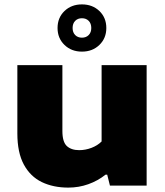

<svg xmlns="http://www.w3.org/2000/svg" viewBox="-20 -845 751 874"><path d="M291 9Q222.5 9 170.2 -16.2Q118 -41.5 88.5 -96Q59 -150.5 59 -237.5V-548.5H264V-249Q264 -199 284.2 -180.2Q304.5 -161.5 340.5 -161.5Q369 -161.5 396.5 -172Q424 -182.5 442.5 -201V-548.5H647.5V0H480.5L468 -50H460.5Q425.5 -22 382 -6.5Q338.5 9 291 9ZM353 -610Q305 -610 273.5 -640.5Q242 -671 242 -717.5Q242 -764.5 273.5 -794.8Q305 -825 353 -825Q401 -825 432.5 -794.8Q464 -764.5 464 -717.5Q464 -671 432.5 -640.5Q401 -610 353 -610ZM353 -673.5Q372 -673.5 383.8 -685.5Q395.5 -697.5 395.5 -717.5Q395.5 -738 383.8 -750Q372 -762 353 -762Q334 -762 322.2 -750Q310.5 -738 310.5 -717.5Q310.5 -697.5 322.2 -685.5Q334 -673.5 353 -673.5Z"/></svg>

Font: Encode Sans Expanded Expanded ExtraBold
Style: Regular
Weight: 800
Width: 7
Designer: Multiple Designers
Foundry: Impallari Type
Version: Version 3.000; ttfautohint (v1.8.3) -l 8 -r 50 -G 200 -x 14 